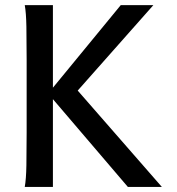

<svg xmlns="http://www.w3.org/2000/svg" viewBox="-20 -733 693 753"><path d="M453.6 -712.9H581.5L264.2 -354.5L216.8 -360.8L152.3 -346.2ZM175.3 -358.4 251 -416.5 614.7 0H481.4ZM187.5 -712.9V0H77.1Q82.5 -29.3 83.5 -84.7Q84.5 -140.1 84.5 -212.4V-500.5Q84.5 -572.8 83.5 -628.2Q82.5 -683.6 77.1 -712.9Z"/></svg>

Font: Kanchenjunga Medium
Style: Regular
Weight: 500
Version: Version 2.001